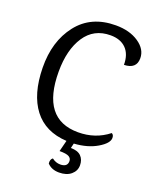

<svg xmlns="http://www.w3.org/2000/svg" viewBox="-161 -790 892 1083"><g transform="rotate(20 285.5 -249.0)"><path d="M345 -694Q428 -694 482.5 -657Q537 -620 537 -566Q537 -502 463 -500Q463 -563 429.5 -597Q396 -631 336 -631Q236 -631 183 -550.5Q130 -470 130 -339Q130 -54 349 -54Q453 -54 530 -115Q543 -109 543 -90Q543 -58 486.5 -24.5Q430 9 349 14L342 43Q384 43 404 63.5Q424 84 424 117.5Q424 151 397.5 173.5Q371 196 326 196Q281 196 255 168Q252 143 267 133Q290 151 317 151Q360 151 360 116Q360 99 345 90Q330 81 288 81L305 14Q176 7 108 -81.5Q40 -170 37.5 -328Q35 -486 116 -590Q197 -694 345 -694Z"/></g></svg>

Font: Karma Medium
Style: Regular
Weight: 500
Designer: Joana Correia
Foundry: Indian Type Foundry
Version: Version 1.202;PS 1.0;hotconv 1.0.78;makeotf.lib2.5.61930; tt